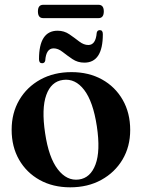

<svg xmlns="http://www.w3.org/2000/svg" viewBox="-20 -769 591 800"><path d="M278 -468.5Q350 -468.5 405 -438Q460 -407.5 491.2 -353Q522.5 -298.5 522.5 -227.5Q522.5 -158 490.5 -104.2Q458.5 -50.5 402.2 -19.5Q346 11.5 272.5 11.5Q200.5 11.5 145.5 -19Q90.5 -49.5 59.5 -103.5Q28.5 -157.5 28.5 -228.5Q28.5 -298 60.2 -352.2Q92 -406.5 148.2 -437.5Q204.5 -468.5 278 -468.5ZM308.5 -21Q357 -27.5 378 -83.8Q399 -140 383.5 -243Q368 -345.5 330.8 -394.2Q293.5 -443 242.5 -436Q193 -429.5 172.8 -373Q152.5 -316.5 168 -214Q183 -112.5 220.8 -63.5Q258.5 -14.5 308.5 -21ZM331.5 -508Q303.5 -508 281.8 -522.8Q260 -537.5 241 -552.5Q222 -567.5 203.5 -567.5Q172 -567.5 168.5 -516.5Q166 -505.5 155.5 -505.5Q142.5 -505.5 142.5 -522.5Q142.5 -641 220 -641Q247.5 -641 269.2 -626Q291 -611 310 -596.2Q329 -581.5 348 -581.5Q379 -581.5 383 -632.5Q385.5 -643.5 396 -643.5Q408.5 -643.5 408.5 -626.5Q408.5 -508 331.5 -508ZM138 -721.5Q138 -749 160 -749H390.5Q412.5 -749 412.5 -721.5Q412.5 -693.5 390.5 -693.5H160Q138 -693.5 138 -721.5Z"/></svg>

Font: Fraunces 72pt S000 SemiBold
Style: Regular
Weight: 600
Version: Version 1.000; ttfautohint (v1.8.3)